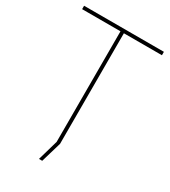

<svg xmlns="http://www.w3.org/2000/svg" viewBox="-209 -840 953 1075"><g transform="rotate(30 268.0 -302.5)"><path d="M220 132 258 0V-715H10V-737H526V-715H280V0L241 132Z"/></g></svg>

Font: Tomorrow Thin
Style: Regular
Weight: 250
Designer: Tony de Marco, Monica Rizzolli
Foundry: Just in Type
Version: Version 2.002